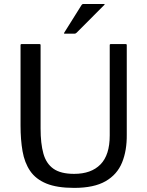

<svg xmlns="http://www.w3.org/2000/svg" viewBox="-20 -920 734 958"><path d="M527.5 -244V-695Q527.5 -700 532.5 -700H607.5Q612.5 -700 612.5 -695V-249Q613.5 -169 589 -109Q564.5 -49 506.8 -15.8Q449 17.5 350 17.5Q264.5 17.5 211.5 -4.2Q158.5 -26 130.5 -67Q102.5 -108 92.5 -165.5Q82.5 -223 82.5 -294V-695Q82.5 -700 87.5 -700H177.5Q182.5 -700 182.5 -695V-279Q182.5 -204 196.5 -153.8Q210.5 -103.5 246.8 -78Q283 -52.5 350 -52.5Q435 -52.5 481.2 -99.5Q527.5 -146.5 527.5 -244ZM302.5 -752Q297.5 -752 300.5 -757L387 -895Q390 -900 395 -900H500Q505 -900 500 -895L362.5 -757Q357.5 -752 352.5 -752Z"/></svg>

Font: MFEK Sans
Style: Regular
Weight: 400
Designer: Owen Earl
Foundry: indestructible type*
Version: Version 0.001; ttfautohint (v1.8.4.7-5d5b)